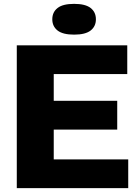

<svg xmlns="http://www.w3.org/2000/svg" viewBox="-20 -975 725 995"><path d="M67 0V-740H639.5V-591H258.5V-452.5H587.5V-303.5H258.5V-149H644.5V0ZM364 -795.5Q305.5 -795.5 278.2 -817Q251 -838.5 251 -875Q251 -912 278.2 -933.5Q305.5 -955 364 -955Q422.5 -955 449.8 -933.5Q477 -912 477 -875Q477 -838.5 449.8 -817Q422.5 -795.5 364 -795.5Z"/></svg>

Font: Encode Sans Semi Expanded ExtraBold
Style: Regular
Weight: 800
Width: 6
Designer: Multiple Designers
Foundry: Impallari Type
Version: Version 3.000; ttfautohint (v1.8.3) -l 8 -r 50 -G 200 -x 14 